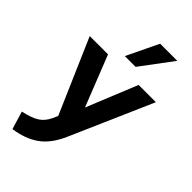

<svg xmlns="http://www.w3.org/2000/svg" viewBox="-310 -861 1172 1172"><g transform="rotate(45 275.5 -275.0)"><path d="M561 -507 327 27Q284 124 218.5 169.5Q153 215 58 228L23 112Q93 97 128.5 74Q164 51 184 7L199 -26L-10 -507H148L278 -178L412 -507ZM321 -572H228L327 -778H475Z"/></g></svg>

Font: Muli ExtraBold
Style: Regular
Weight: 800
Designer: Vernon Adams
Foundry: Vernon Adams
Version: Version 2.000